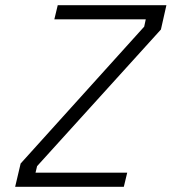

<svg xmlns="http://www.w3.org/2000/svg" viewBox="-20 -715 657 735"><path d="M59 -89 532 -613 538 -641H188L201 -695H617L596 -602L122 -79L116 -54H467L454 0H38Z"/></svg>

Font: Cairo Light
Style: Italic
Weight: 300
Italic angle: -13°
Designer: Mohamed Gaber, Accademia di Belle Arti di Urbino and others
Foundry: Kief Type Foundry, Accademia di Belle Arti di Urbino and others
Version: Version 3.011